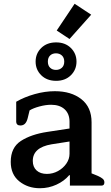

<svg xmlns="http://www.w3.org/2000/svg" viewBox="-20 -985 589 1019"><path d="M281 -823 376 -965 464 -907 349 -778ZM169 -658Q169 -701 199 -730.5Q229 -760 278 -760Q326 -760 356 -730.5Q386 -701 386 -658Q386 -615 356 -585.5Q326 -556 278 -556Q229 -556 199 -585.5Q169 -615 169 -658ZM321 -658Q321 -679 308.5 -690.5Q296 -702 277 -702Q258 -702 246 -690.5Q234 -679 234 -658Q234 -637 246 -625.5Q258 -614 277 -614Q296 -614 308.5 -625.5Q321 -637 321 -658ZM37 -126Q37 -202 91 -237Q145 -272 231 -285L349 -303V-339Q349 -381 323 -405Q297 -429 251 -429Q223 -429 189.5 -420Q156 -411 137 -399L127 -358Q122 -338 112.5 -328.5Q103 -319 88 -319Q77 -319 71.5 -324.5Q66 -330 66 -338V-445Q109 -470 164 -485.5Q219 -501 271 -501Q358 -501 412 -458.5Q466 -416 466 -336V-65L498 -52Q518 -43 526 -35.5Q534 -28 534 -17Q534 0 519 0H351V-55H347Q321 -24 279.5 -5Q238 14 192 14Q128 14 82.5 -22.5Q37 -59 37 -126ZM349 -169V-234L253 -219Q154 -202 154 -131Q154 -99 174 -80.5Q194 -62 229 -62Q260 -62 287.5 -77Q315 -92 332 -116.5Q349 -141 349 -169Z"/></svg>

Font: MaitreeSemiBold
Style: Regular
Weight: 600
Designer: CadsonDemak Team
Foundry: CadsonDemak
Version: Version 1.000